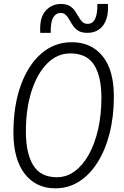

<svg xmlns="http://www.w3.org/2000/svg" viewBox="-20 -960 640 994"><path d="M267 15Q166 15 107.8 -60.5Q49.5 -136 49.5 -273.5Q49.5 -412 87.2 -517.2Q125 -622.5 193 -682Q261 -741.5 351.5 -741.5Q452.5 -741.5 511 -669.5Q569.5 -597.5 569.5 -460.5Q569.5 -357 547.5 -270.2Q525.5 -183.5 485.2 -119.5Q445 -55.5 389.5 -20.2Q334 15 267 15ZM274.5 -42.5Q325 -42.5 367 -73.5Q409 -104.5 440 -160.2Q471 -216 488 -291Q505 -366 505 -453.5Q505 -565 467 -624.2Q429 -683.5 344 -683.5Q276 -683.5 224.2 -631.2Q172.5 -579 143.2 -487.8Q114 -396.5 114 -279Q114 -167 151.8 -104.8Q189.5 -42.5 274.5 -42.5ZM432 -790Q403 -790 386 -800.5Q369 -811 358.5 -826.2Q348 -841.5 339.8 -856.8Q331.5 -872 321 -882.5Q310.5 -893 293 -893Q270 -893 255.8 -869.8Q241.5 -846.5 242.5 -790H188.5Q183.5 -867.5 215.5 -903.5Q247.5 -939.5 295 -939.5Q323.5 -939.5 340.8 -929Q358 -918.5 368.2 -903.2Q378.5 -888 387 -872.8Q395.5 -857.5 406 -847Q416.5 -836.5 434 -836.5Q460 -836.5 472.5 -862.5Q485 -888.5 484 -939.5H538.5Q543.5 -870 514.8 -830Q486 -790 432 -790Z"/></svg>

Font: Spline Sans Mono Light
Style: Italic
Weight: 300
Italic angle: -4°
Monospace: yes
Version: Version 1.004